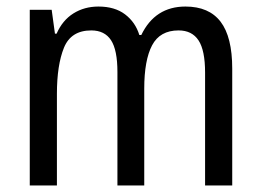

<svg xmlns="http://www.w3.org/2000/svg" viewBox="-20 -567 798 587"><path d="M547 -547Q619 -547 654.5 -500.5Q690 -454 690 -357V0H607V-345Q607 -413 587 -443.5Q567 -474 526 -474Q469 -474 445 -428.5Q421 -383 421 -296V0H339V-347Q339 -414 319.5 -444Q300 -474 259 -474Q197 -474 175.5 -421Q154 -368 154 -280V0H71V-537H138L148 -464H153Q171 -505 204.5 -526Q238 -547 281 -547Q331 -547 362.5 -523Q394 -499 406 -460H412Q454 -547 547 -547Z"/></svg>

Font: Noto Sans Thai Cond
Style: Regular
Weight: 400
Width: 3
Designer: Monotype Design Team
Foundry: Monotype Imaging Inc.
Version: Version 2.002; ttfautohint (v1.8.4.7-5d5b)